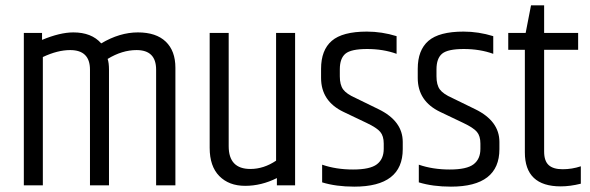

<svg xmlns="http://www.w3.org/2000/svg" viewBox="-20 -692 2204 717"><path d="M358 -530Q427 -571 495 -571Q563 -571 599 -536.5Q635 -502 635 -439V0H563V-432Q563 -505 490 -505Q436 -505 382 -472Q387 -457 387 -432V0H316V-432Q316 -505 242 -505Q195 -505 140 -479V0H69V-569H137V-543Q204 -571 254 -571Q322 -571 358 -530Z M915 -61Q965 -61 1011 -92V-569H1082V0H1014V-27Q956 2 895.5 2Q835 2 799 -34.5Q763 -71 763 -140V-569H834V-146Q834 -61 915 -61Z M1179 -435Q1179 -505 1219 -539.5Q1259 -574 1350 -574Q1406 -574 1461 -557V-491Q1411 -509 1351 -509Q1291 -509 1270 -491.5Q1249 -474 1249 -433V-407Q1249 -375 1261.5 -358Q1274 -341 1308 -326L1394 -284Q1484 -240 1484 -162V-135Q1484 5 1303 5Q1235 5 1183 -11V-77Q1235 -59 1298.5 -59Q1362 -59 1387.5 -78.5Q1413 -98 1413 -136V-156Q1413 -184 1400 -199.5Q1387 -215 1349 -233L1263 -274Q1179 -314 1179 -401Z M1540 -435Q1540 -505 1580 -539.5Q1620 -574 1711 -574Q1767 -574 1822 -557V-491Q1772 -509 1712 -509Q1652 -509 1631 -491.5Q1610 -474 1610 -433V-407Q1610 -375 1622.5 -358Q1635 -341 1669 -326L1755 -284Q1845 -240 1845 -162V-135Q1845 5 1664 5Q1596 5 1544 -11V-77Q1596 -59 1659.5 -59Q1723 -59 1748.5 -78.5Q1774 -98 1774 -136V-156Q1774 -184 1761 -199.5Q1748 -215 1710 -233L1624 -274Q1540 -314 1540 -401Z M2012 -672V-569H2139V-506H2012V-126Q2012 -91 2029 -75.5Q2046 -60 2081 -60Q2116 -60 2149 -71V-6Q2109 4 2074 4Q1940 4 1940 -123V-506H1878V-569H1943L1963 -672Z"/></svg>

Font: Khand
Style: Regular
Weight: 400
Designer: Devanagari: Sanchit Sawaria, Jyotish Sonowal; Latin: Satya Rajpurohit
Foundry: Indian Type Foundry
Version: Version 1.100;PS 1.0;hotconv 1.0.78;makeotf.lib2.5.61930; tt